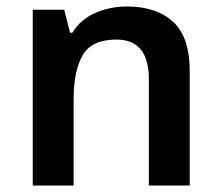

<svg xmlns="http://www.w3.org/2000/svg" viewBox="-20 -572 682 592"><path d="M371 -552Q462 -552 513.5 -505Q565 -458 565 -353V0H439V-328Q439 -450 339 -450Q263 -450 235 -402Q207 -354 207 -265V0H81V-542H178L196 -471H203Q229 -513 274.5 -532.5Q320 -552 371 -552Z"/></svg>

Font: Noto Sans Kannada SemiBold
Style: Regular
Weight: 600
Designer: Jelle Bosma - Monotype Design Team
Foundry: Monotype Imaging Inc.
Version: Version 2.005; ttfautohint (v1.8.4.7-5d5b)